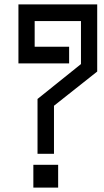

<svg xmlns="http://www.w3.org/2000/svg" viewBox="-20 -652 473 875"><path d="M132 203V99H245V203ZM226 -170V49H151V-201L349 -360V-556H138V-439H295V-363H64V-632H423V-326Z"/></svg>

Font: Ekushey Kolom
Style: Bold
Weight: 700
Designer: Al Mamun Sumon
Foundry: Al Mamun Sumon
Version: Version 1.0